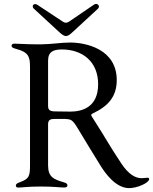

<svg xmlns="http://www.w3.org/2000/svg" viewBox="-20 -954 785 982"><path d="M640.6 8.2C682.5 8.2 742.9 -19.2 742.9 -38C742.9 -41.9 740.8 -45.1 734.7 -45.1C728.3 -45.1 716.3 -42.6 704.9 -42.6C674.7 -42.6 638.8 -59.3 599.1 -120C530.2 -224.4 539.4 -217 452.8 -353C449.2 -358.3 446.4 -362.9 446.7 -366.1C446.7 -369.7 451.3 -372.5 456 -374.6C532.7 -410.9 577.1 -459.5 577.1 -544.4C577.1 -702.4 420.8 -736.5 338.1 -736.5C294 -736.5 246.1 -728 192.1 -727.3H162.6C106.5 -727.6 77.8 -730.8 54.3 -730.8C44.4 -730.8 39.4 -726.9 39.1 -720.5C39.4 -712.4 44 -708.8 62.5 -703.8C126.4 -687.5 133.2 -662.6 133.5 -614V-110.4C133.5 -51.8 128.6 -39.4 81.3 -22C65 -16 61.1 -11.7 61.1 -5C61.1 1.8 65.3 5.3 74.2 5.3C92.3 5.3 119 0 189.6 0C257.5 0 282 5 308.9 5C321 5 324.9 0.4 324.9 -6.4C324.9 -12.4 321.4 -17.4 306.1 -21.7C255.3 -36.6 225.9 -47.9 225.9 -108.3V-318.2C225.9 -338.4 235.1 -345.2 255.7 -345.5C275.6 -345.9 296.5 -346.2 310 -345.9C342 -344.1 349.8 -343.8 376.1 -300.1C394.9 -268.8 478 -131.4 496.4 -103C516.7 -71.4 570.3 8.2 640.6 8.2ZM153.4 -909.4 282.7 -790.1C313.6 -761.4 323.5 -764.2 351.6 -790.1L480.8 -909.4C494.7 -921.9 478.7 -942.5 460.2 -930L333.8 -843.8C322.4 -835.9 312.5 -835.6 301.1 -843.4L171.2 -929.3C152.3 -941.4 139.2 -922.2 153.4 -909.4ZM225.9 -412.3V-643.5C225.9 -690 253.6 -701 296.9 -701C399.9 -701 481.9 -640.6 481.9 -523.1C481.9 -400.9 393.8 -383.5 340.9 -383.2C313.2 -383.2 287.3 -383.5 259.6 -384.2C235.1 -384.9 225.9 -392 225.9 -412.3Z"/></svg>

Font: Margiela Serif Text
Style: Regular
Weight: 400
Designer: Andreas Faust, Stefan Endress
Version: Version 1.002;FEAKit 1.0